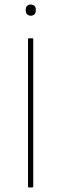

<svg xmlns="http://www.w3.org/2000/svg" viewBox="-20 -823 269 843"><path d="M107 0Q103 0 103 -4V-651Q103 -655 107 -655H122Q126 -655 126 -651V-4Q126 0 122 0ZM115 -754Q106 -754 99.5 -760Q93 -766 93 -776V-782Q93 -792 99.5 -797.5Q106 -803 115 -803Q125 -803 131 -797.5Q137 -792 137 -782V-776Q137 -766 131 -760Q125 -754 115 -754Z"/></svg>

Font: Sofia Sans Thin
Style: Regular
Weight: 250
Designer: Botio Nikoltchev, Ani Petrova
Foundry: lettersoup
Version: Version 4.101